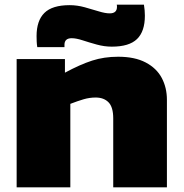

<svg xmlns="http://www.w3.org/2000/svg" viewBox="-20 -799 783 819"><path d="M51 0V-547H257V-489Q322 -524 373 -540.5Q424 -557 484 -557Q555 -557 601.5 -532.5Q648 -508 670 -466.5Q692 -425 692 -373V0H463V-294Q463 -342 443 -362.5Q423 -383 388 -383Q362 -383 336.5 -375.5Q311 -368 280 -356V0ZM139 -598Q137 -610 136.5 -622.5Q136 -635 136 -645Q136 -711 169.5 -744Q203 -777 277 -777Q309 -777 341.5 -768Q374 -759 401.5 -750.5Q429 -742 448 -742Q479 -742 479 -770Q479 -776 478 -779H594Q596 -767 597 -755Q598 -743 598 -732Q598 -665 564.5 -632.5Q531 -600 457 -600Q425 -600 392.5 -609Q360 -618 332.5 -627Q305 -636 286 -636Q255 -636 255 -608Q255 -605 255 -602.5Q255 -600 255 -598Z"/></svg>

Font: Georama Extended ExtraBold
Style: Regular
Weight: 800
Width: 7
Designer: Jean-Baptiste Levee
Foundry: Production Type
Version: Version 1.000